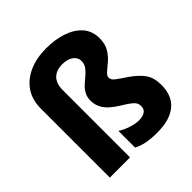

<svg xmlns="http://www.w3.org/2000/svg" viewBox="-205 -916 1076 1076"><g transform="rotate(-45 333.5 -377.5)"><path d="M577 -593Q577 -548 559 -518Q541 -488 517 -467.5Q493 -447 474.5 -431.5Q456 -416 456 -400Q456 -383 476 -368Q496 -353 539 -324Q587 -291 612 -255.5Q637 -220 637 -163Q637 -78 584.5 -34Q532 10 432 10Q385 10 349.5 3.5Q314 -3 284 -19V-151Q308 -135 343.5 -123Q379 -111 408 -111Q438 -111 455.5 -123Q473 -135 473 -158Q473 -173 467 -184.5Q461 -196 443.5 -209.5Q426 -223 391 -244Q334 -280 313.5 -312Q293 -344 293 -381Q293 -411 305.5 -432.5Q318 -454 336 -470Q354 -486 372 -501Q390 -516 402.5 -533.5Q415 -551 415 -575Q415 -602 391 -620Q367 -638 325 -638Q278 -638 251.5 -611.5Q225 -585 225 -533V0H65V-546Q65 -617 98.5 -665.5Q132 -714 190.5 -739.5Q249 -765 325 -765Q398 -765 455 -745Q512 -725 544.5 -687Q577 -649 577 -593Z"/></g></svg>

Font: Noto Sans Devanagari SemiCondensed ExtraBold
Style: Regular
Weight: 800
Width: 4
Designer: Jelle Bosma - Monotype Design Team
Foundry: Monotype Imaging Inc.
Version: Version 2.004; ttfautohint (v1.8.4.7-5d5b)